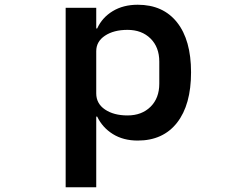

<svg xmlns="http://www.w3.org/2000/svg" viewBox="-20 -580 1040 810"><path d="M257 210V-547H386V-460H390Q411 -506 455.5 -533Q500 -560 561 -560Q668 -560 727 -485.5Q786 -411 786 -275Q786 -138 727 -62.5Q668 13 561 13Q500 13 456 -14.5Q412 -42 390 -88H386V210ZM652 -227V-320Q652 -381 615 -417.5Q578 -454 518 -454Q460 -454 423 -429.5Q386 -405 386 -364V-186Q386 -143 423 -118Q460 -93 518 -93Q578 -93 615 -129.5Q652 -166 652 -227Z"/></svg>

Font: IBM Plex Sans JP SemiBold
Style: Regular
Weight: 600
Designer: Mike Abbink; Paul van der Laan; Pieter van Rosmalen; Wujin Sim; Yejin Wi; Jinhee Kim; Boomi Park; Yona Kim; Kichan Ma
Foundry: Sandoll Inc.
Version: Version 1.001